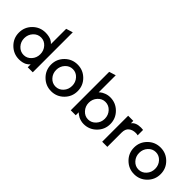

<svg xmlns="http://www.w3.org/2000/svg" viewBox="112 -1687 2613 2613"><g transform="rotate(45 1418.5 -380.5)"><path d="M485 0H582V-770L485 -740V-445Q483 -447 480 -451.5Q477 -456 463.5 -466.5Q450 -477 433.5 -485Q417 -493 388 -499.5Q359 -506 325 -506Q217 -506 141.5 -431Q66 -356 66 -248Q66 -142 142 -66.5Q218 9 325 9Q359 9 387.5 2Q416 -5 433.5 -14.5Q451 -24 463 -34Q475 -44 480 -51L485 -58ZM327 -78Q262 -78 216.5 -127.5Q171 -177 171 -246Q171 -316 216.5 -366Q262 -416 327 -416Q391 -416 436 -366Q481 -316 481 -246Q481 -177 436 -127.5Q391 -78 327 -78Z M940 -507Q833 -507 758 -432Q683 -357 683 -251Q683 -144 758.5 -69Q834 6 940 6Q1046 6 1121 -69Q1196 -144 1196 -251Q1196 -358 1121 -432.5Q1046 -507 940 -507ZM784 -249Q784 -318 829 -367.5Q874 -417 938 -417Q1002 -417 1047 -367.5Q1092 -318 1092 -249Q1092 -179 1047 -130Q1002 -81 938 -81Q874 -81 829 -130Q784 -179 784 -249Z M1409 -770 1313 -740V0H1409V-58Q1411 -55 1416 -50.5Q1421 -46 1436.5 -34.5Q1452 -23 1469.5 -14Q1487 -5 1514 2Q1541 9 1569 9Q1676 9 1751.5 -66.5Q1827 -142 1827 -248Q1827 -355 1751.5 -430.5Q1676 -506 1569 -506Q1525 -506 1485 -490Q1445 -474 1427 -458L1409 -442ZM1567 -78Q1504 -78 1458.5 -128Q1413 -178 1413 -246Q1413 -316 1458.5 -365.5Q1504 -415 1567 -415Q1632 -415 1677.5 -365.5Q1723 -316 1723 -246Q1723 -177 1677 -127.5Q1631 -78 1567 -78Z M2156 -510Q2177 -510 2198 -507V-403Q2179 -408 2156 -408Q2096 -408 2056.5 -376Q2017 -344 2017 -275V0H1918V-500H2017V-454Q2058 -510 2156 -510Z M2537 -507Q2430 -507 2355 -432Q2280 -357 2280 -251Q2280 -144 2355.5 -69Q2431 6 2537 6Q2643 6 2718 -69Q2793 -144 2793 -251Q2793 -358 2718 -432.5Q2643 -507 2537 -507ZM2381 -249Q2381 -318 2426 -367.5Q2471 -417 2535 -417Q2599 -417 2644 -367.5Q2689 -318 2689 -249Q2689 -179 2644 -130Q2599 -81 2535 -81Q2471 -81 2426 -130Q2381 -179 2381 -249Z"/></g></svg>

Font: Simpel Medium
Style: Regular
Weight: 500
Designer: Janko Jovanovic
Version: Version 1.048;PS 001.048;hotconv 1.0.88;makeotf.lib2.5.64775